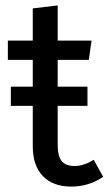

<svg xmlns="http://www.w3.org/2000/svg" viewBox="-20 -677 401 709"><path d="M326 -87 361 -24Q308 12 243 12Q176 12 138.5 -26.5Q101 -65 101 -138V-286H20V-357H101V-456H9V-527H101V-646L193 -657V-527H318L308 -456H193V-357H303V-286H193V-142Q193 -101 207.5 -82.5Q222 -64 256 -64Q289 -64 326 -87Z"/></svg>

Font: Fira Sans
Style: Regular
Weight: 400
Designer: Carrois Corporate & Edenspiekermann AG
Foundry: Carrois Corporate GbR & Edenspiekermann AG
Version: Version 4.106;PS 004.106;hotconv 1.0.70;makeotf.lib2.5.58329